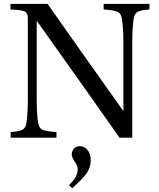

<svg xmlns="http://www.w3.org/2000/svg" viewBox="-20 -712 820 993"><path d="M35.2 0V-28.8Q78.6 -32.2 95.9 -41Q113.3 -49.8 117.2 -79.1Q124 -125.5 124 -203.1V-599.1Q124 -615.7 123.8 -623.3Q123.5 -630.9 119.9 -639.2Q116.2 -647.5 112.3 -650.1Q108.4 -652.8 96.2 -656.2Q84 -659.7 71.8 -660.6Q59.6 -661.6 34.2 -663.1V-691.9H226.1Q364.3 -494.6 616.2 -140.1L618.2 -138.2V-488.8Q618.2 -563 610.8 -612.8Q606.9 -642.1 588.4 -650.6Q569.8 -659.2 516.1 -663.1V-691.9H752.9V-663.1Q709.5 -659.7 692.1 -650.9Q674.8 -642.1 670.9 -612.8Q664.1 -566.4 664.1 -488.8V0H598.1Q461.9 -194.3 171.9 -602.1H169.9V-203.1Q169.9 -125.5 176.8 -79.1Q180.7 -49.8 199.5 -41.3Q218.3 -32.7 272 -28.8V0ZM336.9 246.1Q360.8 221.7 371.3 203.1Q381.8 184.6 381.8 162.1Q381.8 146.5 366.5 123.8Q351.1 101.1 351.1 86.9Q351.1 68.8 363 56.4Q375 43.9 392.1 43.9Q417.5 43.9 433.3 64.2Q449.2 84.5 449.2 116.2Q449.2 138.2 441.7 158.2Q434.1 178.2 417 198.2Q399.9 218.3 388.4 229.2Q377 240.2 353 261.2Z"/></svg>

Font: Heuristica
Style: Regular
Weight: 400
Version: Version 1.0.2